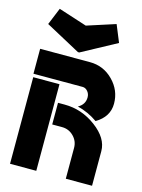

<svg xmlns="http://www.w3.org/2000/svg" viewBox="-110 -783 629 848"><g transform="rotate(15 204.0 -359.0)"><path d="M348 -640 189 -554H183L24 -640L56 -718L186 -676L316 -718ZM186 -315Q265 -315 330.5 -266Q396 -217 396 -158V0H276V-141Q276 -172 254 -194Q232 -216 201 -216H156V-315ZM21 0V-396H141V0ZM337 -280Q294 -310 245 -322Q276 -339 276 -372Q276 -388 266 -399.5Q256 -411 243 -411H18V-525H246Q308 -525 352 -480.5Q396 -436 396 -375Q396 -315 337 -280Z"/></g></svg>

Font: BroshK
Style: Medium
Weight: 500
Designer: gluk
Foundry: gluk
Version: Version 0.60